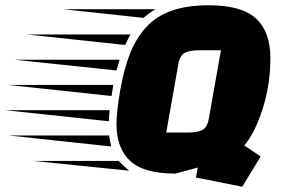

<svg xmlns="http://www.w3.org/2000/svg" viewBox="-236 -660 1071 730"><path d="M207 -187Q207 -236 221 -316.5Q235 -397 258 -455.5Q281 -514 320 -557Q395 -640 557 -640Q683 -640 737.5 -589.5Q792 -539 792 -439Q792 -339 763 -247.5Q734 -156 693 -107L755 -65L685 50L509 15L516 -23L431 0Q310 0 258.5 -48.5Q207 -97 207 -187ZM475 -156Q514 -156 533 -165.5Q552 -175 558 -209L604 -469H524Q486 -469 467 -459.5Q448 -450 442 -416L396 -156ZM195 -337 188 -295 -205 -337ZM181 -241Q178 -218 178 -199L-216 -241ZM219 -433 207 -392 -181 -433ZM179 -145Q181 -128 187 -103L-203 -145ZM260 -529Q246 -503 240 -489L-134 -529ZM215 -48Q229 -33 255 -11L-107 -48ZM355 -625Q326 -607 310 -592L4 -625Z"/></svg>

Font: Faster One
Style: Regular
Weight: 400
Designer: Eduardo Rodriguez Tunni
Foundry: Eduardo Rodriguez Tunni
Version: Version 1.002